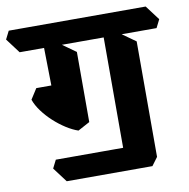

<svg xmlns="http://www.w3.org/2000/svg" viewBox="-143 -739 951 967"><g transform="rotate(-10 333.0 -255.0)"><path d="M590 63.2 429.8 44V-589.8L485.5 -563.8L590 -489.5ZM120.8 143 64.5 68.2 85.5 26.5H590V101.2L559 143ZM223.5 -98Q194.8 -107.5 162.6 -128Q130.5 -148.5 101.1 -175.5Q71.8 -202.5 49.5 -232.8Q27.2 -263 17.2 -292.2L51.2 -345.5H218.8L284.2 -305.2V-130.8ZM284.2 -204.2 130 -243.5 124 -589.8 179.8 -563.8 284.2 -489.5ZM0 -538 -56.2 -612.8 -35.2 -654.5H665L721.2 -579.8L700.2 -538Z"/></g></svg>

Font: Eczar
Style: Regular
Weight: 400
Designer: Vaibhav Singh
Foundry: Rosetta Type Foundry
Version: Version 2.000